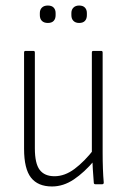

<svg xmlns="http://www.w3.org/2000/svg" viewBox="-20 -666 458 694"><path d="M168 8Q117 8 92 -24Q67 -56 67 -128V-476Q67 -482 72 -482H101Q106 -482 106 -476V-130Q106 -75 123.5 -52Q141 -29 177 -29Q214 -29 249.5 -55.5Q285 -82 320 -127L322 -87Q285 -43 247 -17.5Q209 8 168 8ZM325 0Q319 0 319 -6Q317 -29 315.5 -54.5Q314 -80 314 -99L312 -109V-476Q312 -482 317 -482H346Q351 -482 351 -476V-115Q351 -83 352 -56Q353 -29 355 -6Q355 0 349 0ZM153 -583Q139 -583 131.5 -590.5Q124 -598 124 -611V-619Q124 -631 131.5 -638.5Q139 -646 153 -646Q167 -646 174 -638.5Q181 -631 181 -619V-611Q181 -598 174 -590.5Q167 -583 153 -583ZM266 -583Q253 -583 245.5 -590.5Q238 -598 238 -611V-619Q238 -631 245.5 -638.5Q253 -646 266 -646Q280 -646 287 -638.5Q294 -631 294 -619V-611Q294 -598 287 -590.5Q280 -583 266 -583Z"/></svg>

Font: Sofia Sans Condensed ExtraLight
Style: Regular
Weight: 250
Version: Version 4.100